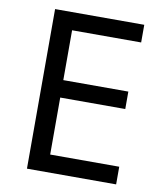

<svg xmlns="http://www.w3.org/2000/svg" viewBox="-81 -780 718 846"><g transform="rotate(10 278.0 -357.0)"><path d="M496 0H97V-714H496V-635H187V-412H478V-334H187V-79H496Z"/></g></svg>

Font: Noto Sans Old North Arabian
Style: Regular
Weight: 400
Designer: Monotype Design Team
Foundry: Monotype Imaging Inc.
Version: Version 2.001; ttfautohint (v1.8.4.7-5d5b)